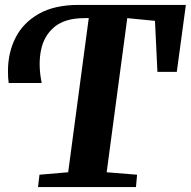

<svg xmlns="http://www.w3.org/2000/svg" viewBox="-20 -763 778 783"><path d="M135 0 141 -50.5 258 -60.5 342 -689.5 323.5 -689Q246 -689 202.8 -653.8Q159.5 -618.5 147.2 -558.5Q135 -498.5 150 -424.5H15.5Q14 -434 13.2 -446.5Q12.5 -459 12.5 -473Q12.5 -549 43.8 -610Q75 -671 139 -707Q203 -743 300.5 -743H738L701 -470H622L612 -678L499 -689L415 -60.5L539 -50.5L534.5 0Z"/></svg>

Font: Merriweather 28pt ExtraBold
Style: Italic
Weight: 800
Italic angle: -7.8°
Version: Version 2.101